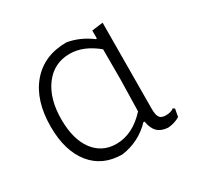

<svg xmlns="http://www.w3.org/2000/svg" viewBox="-110 -587 735 717"><g transform="rotate(-30 258.0 -228.5)"><path d="M482 -45 476 -12Q453 2 424 4Q395 2 379.5 -13.5Q364 -29 359 -60H354Q303 -6 227 5Q142 5 94 -54.5Q46 -114 46 -218Q46 -331 101.5 -396.5Q157 -462 254 -462Q308 -453 356 -417L360 -418V-452L408 -458L406 -87Q406 -61 413.5 -50.5Q421 -40 440 -40Q462 -40 475 -50ZM357 -105 360 -239V-371Q302 -419 243 -419Q175 -419 134.5 -365Q94 -311 94 -222Q94 -136 130 -88Q166 -40 227 -40Q298 -40 357 -105Z"/></g></svg>

Font: Luna Sans Light
Style: Regular
Weight: 300
Designer: Juan Pablo del Peral
Foundry: Huerta Tipografica
Version: Version 2.001; ttfautohint (v1.5)